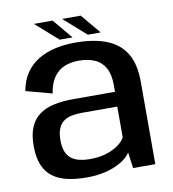

<svg xmlns="http://www.w3.org/2000/svg" viewBox="-81 -784 776 860"><g transform="rotate(-10 307.0 -354.0)"><path d="M245.5 5.5Q287.5 5.5 321.2 -1.8Q355 -9 380.5 -21Q406 -33 422.5 -46.5Q439 -60 446 -73L456 0H557V-375Q557 -456 527 -504.8Q497 -553.5 439.2 -576Q381.5 -598.5 298 -598.5Q249.5 -598.5 206.8 -589Q164 -579.5 129.8 -559Q95.5 -538.5 72.2 -505Q49 -471.5 40.5 -423.5L159 -391.5Q166 -437 185.5 -464.5Q205 -492 233.8 -504Q262.5 -516 298.5 -516Q341 -516 371.8 -502.5Q402.5 -489 419 -459.2Q435.5 -429.5 435.5 -381V-350.5H244Q195 -350.5 156 -341.8Q117 -333 90 -313Q63 -293 48.8 -259.2Q34.5 -225.5 34.5 -175Q34.5 -122 49.2 -87Q64 -52 91.8 -31.8Q119.5 -11.5 158.2 -3Q197 5.5 245.5 5.5ZM272 -73Q248 -73 227 -77.8Q206 -82.5 190.2 -94Q174.5 -105.5 165.8 -126Q157 -146.5 157 -179Q157 -211.5 165.8 -232.2Q174.5 -253 190 -264Q205.5 -275 226.8 -279.2Q248 -283.5 272.5 -283.5H434V-143.5Q425 -126 402.8 -109.8Q380.5 -93.5 347.5 -83.2Q314.5 -73 272 -73ZM360 -623.5H418.5L343.5 -713H258.5ZM232 -623.5H290.5L215.5 -713H130.5Z"/></g></svg>

Font: Anybody Thin Medium
Style: Regular
Weight: 500
Version: Version 1.113;gftools[0.9.25]